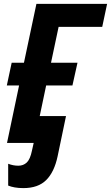

<svg xmlns="http://www.w3.org/2000/svg" viewBox="-20 -734 570 986"><path d="M16 0 78 -295H15L40 -412H103L167 -714H530L505 -596H281L242 -412H378L352 -295H217L184 -138H319L276 68Q259 149 217.5 190.5Q176 232 100 232Q76 232 56 228.5Q36 225 22 219V107Q48 117 74 117Q100 117 117.5 100.5Q135 84 144 40L153 0Z"/></svg>

Font: Noto Sans SemiCondensed
Style: Bold Italic
Weight: 700
Width: 4
Italic angle: -12°
Designer: Monotype Design Team
Foundry: Monotype Imaging Inc.
Version: Version 2.013; ttfautohint (v1.8.4.7-5d5b)